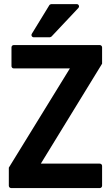

<svg xmlns="http://www.w3.org/2000/svg" viewBox="-20 -935 559 955"><path d="M36.1 0.5Q30.8 0.5 27.3 -2.9Q23.9 -6.3 23.9 -11.2V-101.1L327.6 -594.7H48.8Q43.5 -594.7 40.3 -598.1Q37.1 -601.6 37.1 -606.4V-699.2Q37.1 -704.1 40.3 -707.5Q43.5 -710.9 48.8 -710.9H476.1Q481 -710.9 484.4 -707.5Q487.8 -704.1 487.8 -699.2V-618.2L183.1 -121.1H476.1Q481 -121.1 484.4 -117.9Q487.8 -114.7 487.8 -109.4V-11.2Q487.8 -6.3 484.4 -2.9Q481 0.5 476.1 0.5ZM148.9 -749.5Q141.1 -749.5 137.9 -755.4Q134.8 -761.2 138.7 -767.6L225.1 -908.7Q226.1 -911.1 229.5 -912.8Q232.9 -914.6 235.4 -914.6H360.8Q369.1 -914.6 372.1 -907.7Q375 -900.9 369.1 -894.5L236.3 -753.4Q235.4 -752.4 232.2 -751Q229 -749.5 227.5 -749.5Z"/></svg>

Font: Alte DIN 1451 Mittelschrift
Style: Bold
Weight: 700
Designer: Peter Wiegel
Foundry: Peter Wiegel
Version: Version 1.003